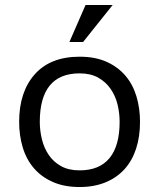

<svg xmlns="http://www.w3.org/2000/svg" viewBox="-20 -740 640 772"><path d="M57 -250Q57 -371 120 -441.5Q183 -512 300 -512Q363 -512 408.5 -491.5Q454 -471 484 -436Q514 -401 528.5 -353Q543 -305 543 -250Q543 -190 527 -141.5Q511 -93 480 -59Q449 -25 403.5 -6.5Q358 12 300 12Q238 12 192 -8.5Q146 -29 116 -64Q86 -99 71.5 -147Q57 -195 57 -250ZM140 -250Q140 -215 148.5 -180Q157 -145 176 -117Q195 -89 225.5 -72Q256 -55 300 -55Q380 -55 420.5 -104.5Q461 -154 461 -250Q461 -286 452.5 -320.5Q444 -355 424.5 -383Q405 -411 374.5 -428Q344 -445 300 -445Q220 -445 180 -396Q140 -347 140 -250ZM324 -720H433L314 -571H259Z"/></svg>

Font: PT Mono
Style: Regular
Weight: 400
Monospace: yes
Designer: A.Korolkova, I.Chaeva
Foundry: ParaType Ltd
Version: Version 1.001W OFL